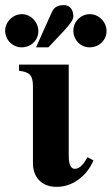

<svg xmlns="http://www.w3.org/2000/svg" viewBox="-22 -712 434 746"><path d="M318 -101C305 -78 289 -56 269 -56C247 -56 245 -88 245 -112V-461H52V-437C92 -432 106 -421 106 -376V-77C106 -31 133 14 198 14C268 14 320 -37 341 -89ZM127 -591C127 -627 97 -657 63 -657C28 -657 -2 -627 -2 -593C-2 -557 27 -528 62 -528C99 -528 127 -556 127 -591ZM118 -528H166L229 -595C248 -616 263 -635 263 -648C263 -674 250 -692 226 -692C206 -692 189 -687 179 -664ZM392 -591C392 -627 362 -657 327 -657C292 -657 263 -628 263 -593C263 -557 291 -528 326 -528C363 -528 392 -556 392 -591Z"/></svg>

Font: XITS
Style: Bold
Weight: 700
Designer: MicroPress Inc., with final additions and corrections provided by Coen Hoffman, Elsevier (retired)
Version: Version 1.302